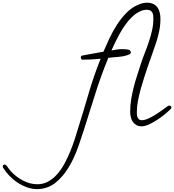

<svg xmlns="http://www.w3.org/2000/svg" viewBox="-520 -834 1254 1382"><path d="M713.9 -60.5Q713.9 -52.7 706.1 -46.9Q689.5 -30.3 663.6 -9.3Q637.7 11.7 608.9 30.3Q580.1 48.8 551.3 62Q522.5 75.2 499 75.2Q476.6 75.2 460.9 65.9Q445.3 56.6 435.5 42Q425.8 27.3 421.4 8.3Q417 -10.7 417 -30.3Q417 -75.2 424.3 -119.6Q431.6 -164.1 442.9 -208Q454.1 -252 468.3 -294.9Q482.4 -337.9 496.1 -380.9Q508.8 -418.9 524.4 -458.5Q540 -498 553.2 -538.1Q566.4 -578.1 575.2 -618.7Q584 -659.2 584 -700.2Q584 -712.9 582.5 -724.1Q581.1 -735.4 576.2 -744.1Q571.3 -752.9 562 -758.3Q552.7 -763.7 538.1 -763.7Q507.8 -763.7 480 -748.5Q452.1 -733.4 427.2 -709Q402.3 -684.6 380.4 -653.3Q358.4 -622.1 340.3 -589.4Q322.3 -556.6 307.6 -525.9Q293 -495.1 282.2 -470.7Q301.8 -474.6 321.3 -477.5Q340.8 -480.5 360.4 -480.5Q370.1 -480.5 387.2 -479Q404.3 -477.5 413.1 -473.6Q416 -471.7 418.9 -465.8Q421.9 -460 421.9 -456.1Q421.9 -453.1 419.9 -449.7Q418 -446.3 415 -444.3Q380.9 -428.7 338.4 -425.3Q295.9 -421.9 259.8 -418Q206.1 -288.1 165 -156.2Q124 -24.4 81.1 109.4Q64.5 159.2 47.4 210Q30.3 260.7 7.3 309.1Q-15.6 357.4 -45.9 400.9Q-76.2 444.3 -118.2 479.5Q-146.5 502.9 -181.2 515.1Q-215.8 527.3 -252.9 527.3Q-289.1 527.3 -324.7 514.6Q-360.4 502 -392.6 481Q-424.8 460 -451.7 432.1Q-478.5 404.3 -497.1 374Q-500 370.1 -500 364.3Q-500 350.6 -486.3 350.6Q-478.5 350.6 -471.7 359.4Q-463.9 370.1 -456.5 380.4Q-449.2 390.6 -440.4 400.4Q-405.3 438.5 -355 465.3Q-304.7 492.2 -251 492.2Q-208 492.2 -172.4 472.2Q-136.7 452.1 -107.9 419.4Q-79.1 386.7 -56.2 344.2Q-33.2 301.8 -15.1 257.8Q2.9 213.9 16.6 171.9Q30.3 129.9 40 96.7Q80.1 -31.2 117.2 -158.7Q154.3 -286.1 204.1 -411.1Q170.9 -408.2 138.2 -406.2Q105.5 -404.3 72.3 -404.3Q68.4 -404.3 64.9 -410.6Q61.5 -417 61.5 -420.9Q61.5 -429.7 70.3 -433.6Q80.1 -435.5 90.3 -437.5Q100.6 -439.5 111.3 -441.4Q139.6 -446.3 168 -451.7Q196.3 -457 224.6 -461.9Q243.2 -505.9 267.6 -557.6Q292 -609.4 323.2 -657.7Q354.5 -706.1 393.1 -744.6Q431.6 -783.2 479.5 -801.8Q509.8 -814.5 538.1 -814.5Q565.4 -814.5 584 -805.2Q602.5 -795.9 613.8 -779.8Q625 -763.7 629.9 -742.7Q634.8 -721.7 634.8 -698.2Q634.8 -653.3 626 -610.8Q617.2 -568.4 604 -527.3Q590.8 -486.3 575.7 -445.8Q560.5 -405.3 546.9 -364.3Q534.2 -326.2 520 -283.2Q505.9 -240.2 493.7 -196.3Q481.4 -152.3 473.1 -108.4Q464.8 -64.5 464.8 -25.4Q464.8 -16.6 465.8 -6.8Q466.8 2.9 470.7 11.7Q474.6 20.5 481.4 25.9Q488.3 31.2 500 31.2Q520.5 31.2 545.9 20Q571.3 8.8 597.2 -7.3Q623 -23.4 647 -41Q670.9 -58.6 687.5 -70.3Q695.3 -74.2 699.2 -74.2Q705.1 -74.2 709.5 -70.3Q713.9 -66.4 713.9 -60.5Z"/></svg>

Font: Calligraffitti
Style: Regular
Weight: 400
Designer: Dathan Boardman
Foundry: Open Window
Version: Version 1.002